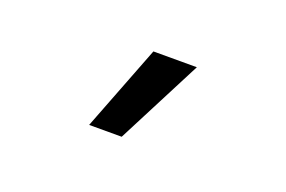

<svg xmlns="http://www.w3.org/2000/svg" viewBox="-45 -731 690 463"><g transform="rotate(20 300.0 -499.0)"><path d="M286.5 -609H398L285 -389.5H201.5Z"/></g></svg>

Font: JuliaMono
Style: Bold Italic
Weight: 700
Italic angle: -9°
Monospace: yes
Designer: cormullion
Foundry: corm
Version: Version 0.057; ttfautohint (v1.8.4)